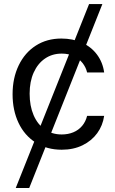

<svg xmlns="http://www.w3.org/2000/svg" viewBox="-20 -727 569 946"><path d="M124 199.2H57.6L418.9 -707H484.4ZM42 -262.7Q42 -342.8 72.3 -405.3Q102.5 -467.8 156.7 -502.4Q210.9 -537.1 282.2 -537.1Q338.9 -537.1 384.3 -516.6Q429.7 -496.1 458 -458Q486.3 -419.9 493.2 -370.1H409.2Q403.3 -395.5 386.7 -416.5Q370.1 -437.5 344.2 -450.2Q318.4 -462.9 284.2 -462.9Q237.3 -462.9 201.7 -438.5Q166 -414.1 146 -369.6Q126 -325.2 126 -265.6Q126 -205.1 145.5 -159.7Q165 -114.3 200.7 -89.4Q236.3 -64.5 284.2 -64.5Q315.4 -64.5 341.3 -75.2Q367.2 -85.9 384.8 -106.9Q402.3 -127.9 409.2 -156.2H493.2Q486.3 -108.4 459 -70.8Q431.6 -33.2 386.7 -11.2Q341.8 10.7 284.2 10.7Q210.9 10.7 155.8 -24.4Q100.6 -59.6 71.3 -121.6Q42 -183.6 42 -262.7Z"/></svg>

Font: Pretendard GOV Variable
Style: Regular
Weight: 400
Designer: Base glyphs from Inter by Rasmus Andersson; Hangul glyphs from Noto Sans CJK(Source Han Sans) by Jang Soo-young and Kang
Foundry: Kil Hyung-jin
Version: Version 1.307;Glyphs 3.2 (3192)